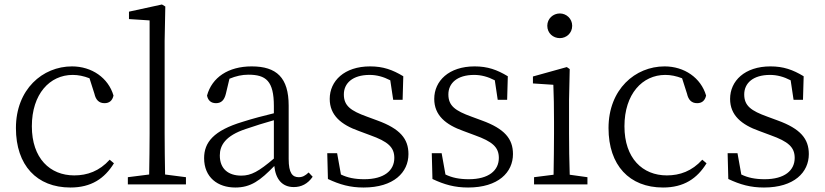

<svg xmlns="http://www.w3.org/2000/svg" viewBox="-20 -822 3676 856"><path d="M294 14C387 14 446 -26 488 -94L469 -110C423 -59 369 -40 311 -40C203 -40 122 -116 122 -259C122 -403 202 -488 304 -488C329 -488 353 -483 379 -473L401 -404C407 -377 421 -362 446 -362C467 -362 481 -373 486 -396C463 -475 389 -526 301 -526C170 -526 51 -424 51 -251C51 -85 144 14 294 14Z M550 0H809V-32L716 -44C715 -101 714 -171 714 -227V-640L717 -793L702 -802L555 -770V-737L647 -731V-227C647 -171 646 -102 645 -44L550 -32Z M1290 12C1323 12 1352 -2 1374 -34L1356 -53C1341 -39 1329 -32 1312 -32C1284 -32 1267 -50 1267 -113V-351C1267 -476 1213 -526 1102 -526C998 -526 925 -477 903 -396C907 -375 920 -362 943 -362C966 -362 980 -375 987 -404L1003 -471C1032 -483 1059 -489 1087 -489C1166 -489 1201 -461 1201 -349V-317C1156 -306 1109 -294 1062 -279C932 -240 890 -187 890 -117C890 -31 951 14 1029 14C1098 14 1140 -17 1203 -82C1209 -23 1238 12 1290 12ZM960 -129C960 -174 985 -217 1076 -247C1116 -261 1159 -274 1201 -286V-115C1134 -58 1100 -39 1056 -39C998 -39 960 -69 960 -129Z M1601 14C1736 14 1801 -54 1801 -135C1801 -203 1764 -248 1662 -285L1616 -302C1544 -328 1513 -350 1513 -401C1513 -451 1552 -488 1628 -488C1659 -488 1689 -480 1720 -464L1733 -377H1775L1778 -482C1730 -511 1688 -526 1630 -526C1515 -526 1450 -461 1450 -381C1450 -308 1501 -266 1580 -238L1631 -219C1709 -191 1738 -166 1738 -118C1738 -62 1693 -23 1604 -23C1561 -23 1529 -30 1500 -44L1483 -139H1439L1442 -24C1495 1 1541 14 1601 14Z M2067 14C2202 14 2267 -54 2267 -135C2267 -203 2230 -248 2128 -285L2082 -302C2010 -328 1979 -350 1979 -401C1979 -451 2018 -488 2094 -488C2125 -488 2155 -480 2186 -464L2199 -377H2241L2244 -482C2196 -511 2154 -526 2096 -526C1981 -526 1916 -461 1916 -381C1916 -308 1967 -266 2046 -238L2097 -219C2175 -191 2204 -166 2204 -118C2204 -62 2159 -23 2070 -23C2027 -23 1995 -30 1966 -44L1949 -139H1905L1908 -24C1961 1 2007 14 2067 14Z M2361 0H2599V-32L2520 -43C2518 -98 2517 -176 2517 -227V-376L2520 -514L2507 -523L2356 -481V-450L2447 -444C2449 -395 2450 -345 2450 -278V-227C2450 -176 2449 -99 2448 -43L2361 -32ZM2476 -652C2505 -652 2531 -674 2531 -707C2531 -739 2505 -762 2476 -762C2446 -762 2420 -739 2420 -707C2420 -674 2446 -652 2476 -652Z M2936 14C3029 14 3088 -26 3130 -94L3111 -110C3065 -59 3011 -40 2953 -40C2845 -40 2764 -116 2764 -259C2764 -403 2844 -488 2946 -488C2971 -488 2995 -483 3021 -473L3043 -404C3049 -377 3063 -362 3088 -362C3109 -362 3123 -373 3128 -396C3105 -475 3031 -526 2943 -526C2812 -526 2693 -424 2693 -251C2693 -85 2786 14 2936 14Z M3386 14C3521 14 3586 -54 3586 -135C3586 -203 3549 -248 3447 -285L3401 -302C3329 -328 3298 -350 3298 -401C3298 -451 3337 -488 3413 -488C3444 -488 3474 -480 3505 -464L3518 -377H3560L3563 -482C3515 -511 3473 -526 3415 -526C3300 -526 3235 -461 3235 -381C3235 -308 3286 -266 3365 -238L3416 -219C3494 -191 3523 -166 3523 -118C3523 -62 3478 -23 3389 -23C3346 -23 3314 -30 3285 -44L3268 -139H3224L3227 -24C3280 1 3326 14 3386 14Z"/></svg>

Font: Kiri Minchoo Light
Style: Regular
Weight: 300
Designer: Ryoko NISHIZUKA 西塚涼子 (kana & ideographs); Frank Grießhammer (Latin, Greek & Cyrillic);
akenotsuki.com/eyeben/fonts/ (U+
Foundry: Adobe
akenotsuki.com/eyeben/fonts/
Version: Version 4.002;hotconv 1.0.119;makeotfexe 2.5.65604